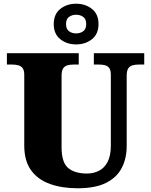

<svg xmlns="http://www.w3.org/2000/svg" viewBox="-20 -999 809 1029"><path d="M396 10Q313 10 248 -13Q183 -36 146.5 -86.5Q110 -137 110 -219V-597Q110 -622 101.5 -633.5Q93 -645 78.5 -649Q64 -653 46 -653H17V-714H402V-653H373Q356 -653 341.5 -649Q327 -645 318.5 -632.5Q310 -620 310 -593V-210Q310 -128 345.5 -98.5Q381 -69 446 -69Q481 -69 510 -83.5Q539 -98 556.5 -131Q574 -164 574 -219V-597Q574 -622 566 -633.5Q558 -645 544 -649Q530 -653 512 -653H483V-714H753V-653H723Q705 -653 690.5 -649Q676 -645 667.5 -632.5Q659 -620 659 -593V-217Q659 -150 632.5 -99Q606 -48 548.5 -19Q491 10 396 10ZM388 -761Q338 -761 303 -789Q268 -817 268 -870Q268 -923 303 -951Q338 -979 388 -979Q438 -979 473 -951Q508 -923 508 -870Q508 -817 473 -789Q438 -761 388 -761ZM388 -820Q410 -820 426 -831.5Q442 -843 442 -870Q442 -897 426 -908.5Q410 -920 388 -920Q366 -920 350 -908.5Q334 -897 334 -870Q334 -843 350 -831.5Q366 -820 388 -820Z"/></svg>

Font: Noto Serif Gujarati Black
Style: Regular
Weight: 900
Version: Version 2.102